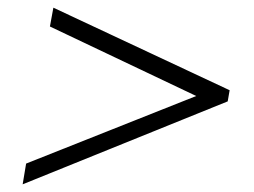

<svg xmlns="http://www.w3.org/2000/svg" viewBox="-20 -507 661 500"><path d="M491 -257 110 -438 119 -487 578 -272 573 -243 39 -27 48 -81Z"/></svg>

Font: Jost* Light
Style: Italic
Weight: 300
Italic angle: -10°
Version: Version 3.7